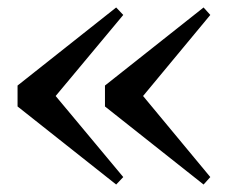

<svg xmlns="http://www.w3.org/2000/svg" viewBox="-20 -539 631 514"><path d="M291 -45 310 -65 129 -282 310 -499 291 -519 27 -310V-254ZM525 -45 543 -65 363 -282 543 -499 525 -519 261 -310V-254Z"/></svg>

Font: GenRyuMin2 TW B
Style: Regular
Weight: 700
Version: Version 2.100;PS 2.1;hotconv 16.6.51;makeotf.lib2.5.65220 DE